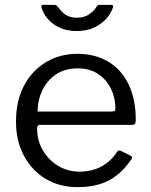

<svg xmlns="http://www.w3.org/2000/svg" viewBox="-20 -762 621 792"><path d="M133 -232Q133 -183 156.5 -142.5Q180 -102 219.5 -78Q259 -54 308 -54Q358 -54 397 -74.5Q436 -95 464 -137Q468 -141 470.5 -141.5Q473 -142 478 -140L520 -119Q529 -114 522 -105Q495 -65 462.5 -39.5Q430 -14 390 -2Q350 10 300 10Q226 10 169 -24Q112 -58 79 -119Q46 -180 46 -260Q46 -347 79.5 -409.5Q113 -472 170.5 -506Q228 -540 299 -540Q372 -540 426 -508Q480 -476 510 -415Q540 -354 540 -268Q540 -261 538.5 -254Q537 -247 525 -247H142Q138 -247 135.5 -242.5Q133 -238 133 -232ZM439 -302Q450 -302 453 -304.5Q456 -307 456 -316Q456 -359 437.5 -396.5Q419 -434 384.5 -457Q350 -480 301 -480Q247 -480 210 -454.5Q173 -429 154 -388Q135 -347 135 -302ZM437 -742Q450 -742 446 -731Q438 -707 418.5 -685Q399 -663 368.5 -648.5Q338 -634 297 -634Q257 -634 227 -647.5Q197 -661 177.5 -683.5Q158 -706 151 -732Q150 -735 151 -738.5Q152 -742 157 -742H203Q209 -742 212 -740Q215 -738 219 -733Q225 -725 234.5 -714.5Q244 -704 259.5 -696.5Q275 -689 297 -689Q328 -689 348.5 -703.5Q369 -718 378 -734Q381 -739 383.5 -740.5Q386 -742 390 -742Z"/></svg>

Font: Libre Franklin Thin
Style: Regular
Weight: 400
Version: Version 3.000